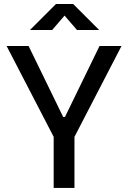

<svg xmlns="http://www.w3.org/2000/svg" viewBox="-20 -918 626 938"><path d="M242.2 0V-249.5L12.2 -693.4H119.6L288.6 -346.7H297.4L466.3 -693.4H573.7L343.8 -249.5V0ZM126.5 -771.5 253.4 -898.4H337.4L464.4 -771.5H356L295.4 -841.8L234.9 -771.5Z"/></svg>

Font: CaskaydiaCove NFP
Style: Regular
Weight: 400
Designer: Aaron Bell
Foundry: Saja Typeworks
Version: Version 2111.001; VTT 6.35;Nerd Fonts 3.1.1